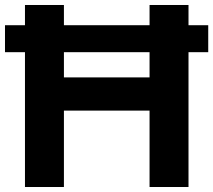

<svg xmlns="http://www.w3.org/2000/svg" viewBox="-31 -749 854 769"><path d="M69 0V-729H225V0ZM568 0V-729H724V0ZM192 -306V-439H601V-306ZM-11 -540V-648H803V-540Z"/></svg>

Font: Mona Sans ExtraLight
Style: Bold
Weight: 700
Version: Version 2.000